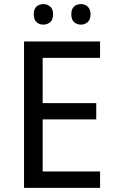

<svg xmlns="http://www.w3.org/2000/svg" viewBox="-20 -916 568 936"><path d="M467.8 0H97.2V-713.9H467.8V-633.8H188V-413.1H449.2V-334H188V-80.1H467.8ZM144.5 -846.2Q144.5 -872.6 158.2 -884.3Q171.9 -896 191.4 -896Q210.4 -896 224.6 -884Q238.8 -872.1 238.8 -846.2Q238.8 -820.3 224.6 -808.1Q210.4 -795.9 191.4 -795.9Q171.9 -795.9 158.2 -808.1Q144.5 -820.3 144.5 -846.2ZM327.6 -846.2Q327.6 -872.6 341.3 -884.3Q355 -896 374.5 -896Q383.8 -896 392.3 -893.1Q400.9 -890.1 407.2 -884Q413.6 -877.9 417.5 -868.7Q421.4 -859.4 421.4 -846.2Q421.4 -820.3 407.2 -808.1Q393.1 -795.9 374.5 -795.9Q355 -795.9 341.3 -808.1Q327.6 -820.3 327.6 -846.2Z"/></svg>

Font: Puppies Kittens
Style: Regular
Weight: 400
Foundry: Ascender Corporation and Peter Mawhorter
Version: Version 0.1